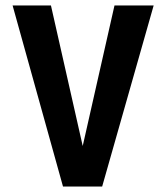

<svg xmlns="http://www.w3.org/2000/svg" viewBox="-20 -681 608 701"><path d="M210 0 26 -661H166L282 -148L398 -661H541L353 0Z"/></svg>

Font: Readex Pro Medium
Style: Regular
Weight: 500
Designer: Bonnie Shaver-Troup, Thomas Jockin
Foundry: Lexend
Version: Version 1.204; ttfautohint (v1.8.4.7-5d5b)